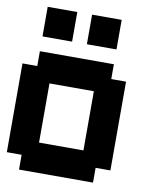

<svg xmlns="http://www.w3.org/2000/svg" viewBox="-98 -991 862 1065"><g transform="rotate(10 333.5 -458.5)"><path d="M0 -83.3V-583.3H83.3V-666.7H500V-583.3H583.3V-83.3H500V0H83.3V-83.3ZM83.3 -916.7H250V-750H83.3ZM166.7 -166.7H416.7V-500H166.7ZM333.3 -750V-916.7H500V-750Z"/></g></svg>

Font: Galmuri11 Bold
Style: Regular
Weight: 700
Designer: Lee Minseo (quiple)
Version: Version 2.397;hotconv 1.1.1;makeotfexe 2.6.0 DEVELOPMENT